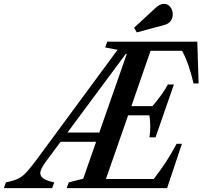

<svg xmlns="http://www.w3.org/2000/svg" viewBox="-126 -978 1052 998"><path d="M156 -30 145 0H-106L-95 -30Q-56 -38 -33 -48.8Q-10 -59.5 10 -81Q30 -102.5 60.5 -143L485 -719L420.5 -731.5L431.5 -761.5H899.5L906.5 -544H880Q856.5 -647.5 820.5 -714H656.5L557 -426.5H666.5Q721 -490 746.5 -539H778L682.5 -264H651Q655 -292.5 655 -321.2Q655 -350 650.5 -378.5H540L424.5 -47.5H673Q709.5 -94.5 738.5 -139.2Q767.5 -184 792 -230.5H819.5L742.5 0H220.5L231.5 -30L306.5 -49L373.5 -241H189L115 -141.5Q98 -118.5 90.8 -103.8Q83.5 -89 83.5 -78Q83.5 -61.5 100.2 -50Q117 -38.5 156 -30ZM533 -697.5H527.5L224.5 -289H390ZM585 -809.5 571 -834 680 -934.5Q692 -946 703.2 -952Q714.5 -958 726.5 -958Q745.5 -958 758.8 -942.2Q772 -926.5 772 -903.5Q772 -883.5 761 -868.8Q750 -854 727.5 -848Z"/></svg>

Font: Libre Caslon Condensed SemiBold Italic
Style: Regular
Weight: 600
Italic angle: -22.583°
Designer: Pablo Impallari, Rodrigo Fuenzalida, Katja Schimmel, Ertekin Erdin
Foundry: Pablo Impallari, Rodrigo Fuenzalida
Version: Version 2.000; ttfautohint (v1.8.4.7-5d5b);gftools[0.9.33]